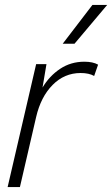

<svg xmlns="http://www.w3.org/2000/svg" viewBox="-20 -761 456 781"><path d="M11 0 127 -500H169L153 -405Q181 -452 224.5 -481Q268 -510 323 -510Q358 -510 379 -498L363 -452Q342 -464 308 -464Q242 -464 194 -415.5Q146 -367 127 -285L61 0ZM356 -741H416L283 -583H235Z"/></svg>

Font: Prodigy Sans Light
Style: Italic
Weight: 300
Italic angle: -13°
Designer: Wei Huang
Foundry: Wei Huang
Version: Version 1.003; ttfautohint (v1.8.3)